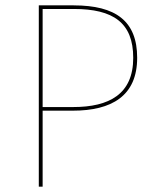

<svg xmlns="http://www.w3.org/2000/svg" viewBox="-20 -701 596 721"><path d="M257.1 -680.9H125.7V0H140.1V-285.4H253.3C398.9 -285.4 495.1 -340.4 495.1 -484.1C495.1 -622.4 414 -680.8 257.1 -680.8ZM254.6 -299H140.1V-667.3H257.1C405.3 -667.3 480.3 -615.8 480.3 -483.7C480.3 -347.4 390.1 -299 254.6 -299Z"/></svg>

Font: Fira Sans Hair
Style: Regular
Weight: 100
Designer: bBox Type GmbH & Carrois Corporate GbR & Edenspiekermann AG
Foundry: bBox Type GmbH & Carrois Corporate GbR & Edenspiekermann AG
Version: Version 4.300;PS 004.300;hotconv 1.0.88;makeotf.lib2.5.64775